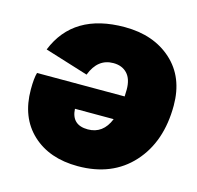

<svg xmlns="http://www.w3.org/2000/svg" viewBox="-100 -775 915 891"><g transform="rotate(15 357.0 -330.0)"><path d="M348 10Q211 10 128.5 -67Q46 -144 46 -278Q46 -332 54 -359H475Q476 -370 476 -392Q476 -443 451.5 -469Q427 -495 385 -495Q310 -495 278 -411L69 -476Q147 -670 393 -670Q532 -670 619 -591.5Q706 -513 706 -377Q706 -203 609.5 -96.5Q513 10 348 10ZM349 -167Q422 -167 453 -244H267Q271 -167 349 -167Z"/></g></svg>

Font: Elaine Sans Black
Style: Italic
Weight: 900
Italic angle: -13°
Designer: Wei Huang
Foundry: Wei Huang
Version: Version 2.001;December 24, 2019;FontCreator 12.0.0.2547 64-b